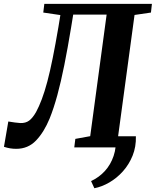

<svg xmlns="http://www.w3.org/2000/svg" viewBox="-48 -763 806 994"><path d="M655.5 -57.5Q657 -3 638.5 42.8Q620 88.5 588.5 123.8Q557 159 518.2 181.5Q479.5 204 440.5 211.5L423.5 174.5Q464.5 155.5 494.8 122.5Q525 89.5 540.2 44.2Q555.5 -1 551.5 -57.5ZM331 -687.5 320 -620Q302.5 -513.5 285 -426.2Q267.5 -339 248.8 -270.2Q230 -201.5 209 -149.5Q180 -79 138.8 -35.8Q97.5 7.5 36 7.5Q20 7.5 4.5 5Q-11 2.5 -27.5 -3L-5 -134Q14 -131 29.2 -128.8Q44.5 -126.5 57 -126Q84.5 -125 102.8 -138.5Q121 -152 138.5 -182.5Q154 -211 168.5 -249.5Q183 -288 197 -340.5Q211 -393 225 -462.8Q239 -532.5 254.5 -623.5L264.5 -685L176 -698L181.5 -743H738.5L733.5 -698L648.5 -685.5L563.5 -58L648.5 -38L643 0H336.5L342 -44L419 -58L504 -687.5Z"/></svg>

Font: Merriweather 36pt
Style: Bold Italic
Weight: 700
Italic angle: -7.8°
Version: Version 2.101